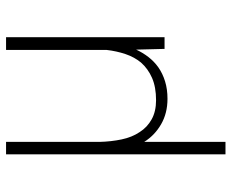

<svg xmlns="http://www.w3.org/2000/svg" viewBox="-86 -482 771 640"><g transform="rotate(-90 300.0 -162.5)"><path d="M146.5 -528.3H105V203.1H146.5V-67.9Q168.5 -32.7 205.3 -11.5Q242.2 9.8 290 9.8Q322.3 9.8 348.4 1.7Q374.5 -6.3 395.5 -21Q414.6 -34.7 429.2 -53.5Q443.8 -72.3 454.1 -94.7L456.5 0H495.6V-528.3H453.1V-193.4Q449.2 -159.7 439.2 -130.1Q429.2 -100.6 411.1 -78.6Q390.6 -55.2 359.9 -41.7Q329.1 -28.3 285.6 -28.3Q248 -28.3 221.7 -43Q195.3 -57.6 179.2 -83Q162.1 -108.4 154.8 -143.1Q147.5 -177.7 146.5 -217.3Z"/></g></svg>

Font: Roboto Mono ExtraLight
Style: Regular
Weight: 250
Monospace: yes
Designer: Google
Version: Version 3.000